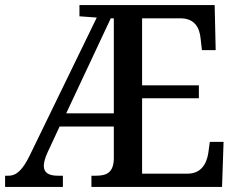

<svg xmlns="http://www.w3.org/2000/svg" viewBox="-20 -734 934 754"><path d="M0 0H227V-44H207C171 -44 152 -56 152 -83C152 -95 157 -115 167 -136L214 -237H427V-111C426 -56 398 -44 358 -44H339V0H852L858 -177H804L798 -133C791 -89 769 -52 716 -52H538V-348H761V-399H538V-662H691C744 -661 764 -626 768 -581L773 -537H827L823 -714H292V-670L360 -665L96 -122C69 -68 46 -44 13 -44H0ZM240 -289 415 -662H427V-289Z"/></svg>

Font: Noto Serif Armenian SemiCondensed Medium
Style: Regular
Weight: 500
Width: 4
Designer: Monotype Design Team
Foundry: Monotype Imaging Inc.
Version: Version 2.008